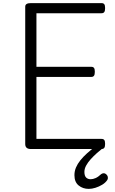

<svg xmlns="http://www.w3.org/2000/svg" viewBox="-20 -957 740 1233"><path d="M178 0Q160 0 151 -8Q142 -16 142 -32V-914Q142 -926 151 -931.5Q160 -937 178 -937H632Q644 -937 649.5 -930Q655 -923 655 -905Q655 -887 649.5 -879.5Q644 -872 632 -872H214V-528H566Q578 -528 583.5 -521Q589 -514 589 -496Q589 -478 583.5 -470.5Q578 -463 566 -463H214V-65H632Q644 -65 649.5 -58Q655 -51 655 -33Q655 -15 649.5 -7.5Q644 0 632 0ZM550 256Q512 256 485 234Q458 212 458 168Q458 142 468 118.5Q478 95 496 72.5Q514 50 539.5 27Q565 4 597 -19L649 -20V-13Q625 6 603 25.5Q581 45 562.5 65.5Q544 86 533 106.5Q522 127 522 147Q522 172 533 183Q544 194 562 194Q577 194 594 186.5Q611 179 630 161Q637 156 645.5 155.5Q654 155 662 162Q671 170 672.5 181Q674 192 669 199Q657 217 636 229.5Q615 242 592.5 249Q570 256 550 256Z"/></svg>

Font: Playwrite US Modern Light
Style: Regular
Weight: 300
Designer: Veronika Burian, José Scaglione
Foundry: TypeTogether
Version: Version 1.003